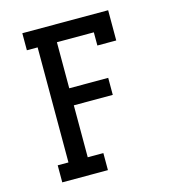

<svg xmlns="http://www.w3.org/2000/svg" viewBox="-109 -825 819 914"><g transform="rotate(-15 300.0 -367.5)"><path d="M85 0V-84H138V-651H85V-735H508V-586H415V-651H233V-424H425V-340H233V-84H310V0Z"/></g></svg>

Font: Iosevka Etoile Medium
Style: Regular
Weight: 500
Designer: Belleve Invis
Foundry: Belleve Invis
Version: Version 22.1.2; ttfautohint (v1.8.4)